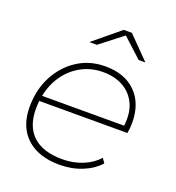

<svg xmlns="http://www.w3.org/2000/svg" viewBox="-131 -825 856 933"><g transform="rotate(20 296.5 -358.5)"><path d="M280 3Q171 3 109.5 -53.5Q48 -110 48 -212Q48 -301 84.5 -371Q121 -441 184 -482Q247 -523 328 -523Q428 -523 485.5 -466Q543 -409 543 -309Q543 -282 538 -255H82Q80 -234 80 -213Q80 -123 131.5 -75Q183 -27 283 -27Q340 -27 388 -46.5Q436 -66 467 -101L483 -78Q451 -41 397 -19Q343 3 280 3ZM87 -283H511Q519 -351 497 -397.5Q475 -444 431 -468.5Q387 -493 327 -493Q267 -493 217 -466.5Q167 -440 133 -392.5Q99 -345 87 -283ZM213 -607 350 -720H392L503 -607H468L369 -698L252 -607Z"/></g></svg>

Font: Montserrat ExtraLight
Style: Italic
Weight: 200
Italic angle: -11.3°
Designer: Julieta Ulanovsky
Foundry: Julieta Ulanovsky
Version: Version 9.000; ttfautohint (v1.8.4.7-5d5b)